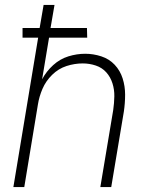

<svg xmlns="http://www.w3.org/2000/svg" viewBox="-20 -755 616 775"><path d="M34 0H78L133 -333Q138 -365 151.5 -396.5Q165 -428 190.5 -453Q216 -478 248.5 -488.5Q281 -499 314 -499Q314 -499 314 -499Q314 -499 314 -499Q341 -499 366.5 -490.5Q392 -482 409 -463Q426 -444 434 -418.5Q442 -393 441.5 -366Q441 -339 437 -311L385 0H429L480 -305Q485 -339 485 -373Q485 -407 475 -438.5Q465 -470 443 -493.5Q421 -517 389 -527.5Q357 -538 324 -538Q290 -538 256 -527.5Q222 -517 194.5 -492Q167 -467 150 -435L178 -603H332L331 -642H184L200 -735H156L140 -642H71V-603H134Z"/></svg>

Font: Iosevka Sparkle XLtObl
Style: Regular
Weight: 200
Italic angle: -9°
Designer: Belleve Invis
Foundry: Belleve Invis
Version: Version 4.5.0; ttfautohint (v1.8.3)